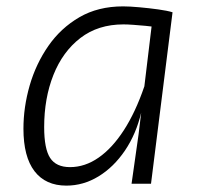

<svg xmlns="http://www.w3.org/2000/svg" viewBox="-20 -576 635 602"><path d="M392.5 0 414.5 -155 456 -499 459 -524.5 521 -537.5 453.5 0ZM188 6Q123 6 88.2 -39.2Q53.5 -84.5 53.5 -172.5Q53.5 -240 73 -307.8Q92.5 -375.5 131.5 -431.8Q170.5 -488 229 -522Q287.5 -556 366 -556Q387 -556 417.2 -553.2Q447.5 -550.5 476.2 -546.5Q505 -542.5 521 -537.5L501.5 -484.5Q491.5 -487.5 474 -490.2Q456.5 -493 436.2 -495Q416 -497 397.5 -498.2Q379 -499.5 367 -499.5Q287.5 -499.5 232 -456.8Q176.5 -414 147.5 -341Q118.5 -268 118.5 -177.5Q118.5 -109.5 137.2 -80.8Q156 -52 199.5 -52Q246.5 -52 289.2 -81.8Q332 -111.5 368.5 -168Q405 -224.5 432.5 -305L440 -260L423 -224Q407 -156 371.8 -104Q336.5 -52 289 -23Q241.5 6 188 6Z"/></svg>

Font: Spline Sans Mono Light
Style: Italic
Weight: 300
Italic angle: -4°
Monospace: yes
Version: Version 1.004